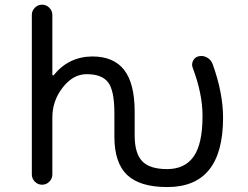

<svg xmlns="http://www.w3.org/2000/svg" viewBox="-20 -794 1040 804"><path d="M543.9 -227.5Q543.9 -151.4 575.7 -118.7Q607.4 -85.9 679.7 -85.9Q753.9 -85.9 791 -138.7Q828.1 -191.4 828.1 -308.6Q828.1 -401.4 787.1 -509.8Q781.2 -525.4 788.6 -540Q795.9 -554.7 812.5 -558.6Q817.4 -559.6 823.2 -559.6Q835.9 -559.6 847.7 -552.7Q863.3 -543.9 870.1 -526.4Q914.1 -405.3 914.1 -300.8Q914.1 -10.7 680.7 -10.7Q565.4 -10.7 512.2 -61.5Q459 -112.3 459 -221.7V-320.3Q459 -414.1 433.1 -448.7Q407.2 -483.4 342.8 -483.4Q286.1 -483.4 242.7 -427.7Q199.2 -372.1 199.2 -301.8V-63.5Q199.2 -45.9 186.5 -33.2Q173.8 -20.5 156.2 -20.5Q138.7 -20.5 126 -33.2Q113.3 -45.9 113.3 -63.5V-731.4Q113.3 -749 126 -761.7Q138.7 -774.4 156.2 -774.4Q173.8 -774.4 186.5 -761.7Q199.2 -749 199.2 -731.4V-481.4Q199.2 -479.5 201.7 -478.5Q204.1 -477.5 205.1 -479.5Q267.6 -556.6 366.2 -557.6Q456.1 -557.6 500 -501Q543.9 -444.3 543.9 -326.2Z"/></svg>

Font: Rounded-X Mgen+ 1m regular
Style: Regular
Weight: 400
Designer: [Source Han Sans]
Ryoko NISHIZUKA  (kana & ideographs); Paul D. Hunt (Latin, Greek & Cyrillic); Wenlong ZHANG  (bopomofo
Version: Version 1.059.20150602